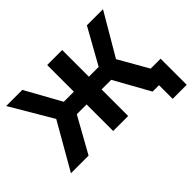

<svg xmlns="http://www.w3.org/2000/svg" viewBox="-164 -997 1440 1440"><g transform="rotate(-45 555.5 -277.5)"><path d="M722 -282H620V0H461V-282H357L200 0H13L223 -366L26 -700H197L354 -417H461V-700H620V-417H724L882 -700H1053L857 -366L1066 0H879ZM1096 -132V145H947V0H879V-132Z"/></g></svg>

Font: Montserrat-Bold
Style: Bold
Weight: 700
Version: Version 7.200